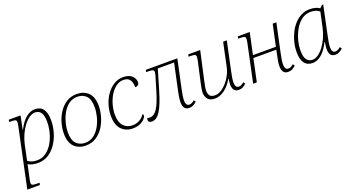

<svg xmlns="http://www.w3.org/2000/svg" viewBox="-53 -1187 3832 2068"><g transform="rotate(-20 1862.5 -153.0)"><path d="M-6 240 136 -432Q140 -448 141.5 -460Q143 -472 143 -479Q143 -501 127.5 -506Q112 -511 78 -511H59L64 -536H199L167 -381H170Q214 -468 264 -507Q314 -546 366 -546Q491 -546 491 -374Q491 -309 472 -241.5Q453 -174 416 -117Q379 -60 325.5 -25Q272 10 202 10Q168 10 139 3Q110 -4 90 -17Q88 -4 85.5 7.5Q83 19 80 32L58 135Q55 148 52.5 161.5Q50 175 50 184Q50 205 66 210Q82 215 116 215H144L138 240ZM203 -20Q261 -20 306 -52.5Q351 -85 382 -137.5Q413 -190 429 -252Q445 -314 445 -374Q445 -447 421.5 -480Q398 -513 356 -513Q323 -513 288.5 -489.5Q254 -466 223.5 -425.5Q193 -385 170 -334Q147 -283 135 -229L98 -53Q114 -38 142 -29Q170 -20 203 -20Z M750 10Q671 10 620.5 -39Q570 -88 570 -191Q570 -246 586.5 -308Q603 -370 637.5 -424Q672 -478 723.5 -512Q775 -546 846 -546Q925 -546 975.5 -497Q1026 -448 1026 -345Q1026 -290 1009 -228Q992 -166 958 -112Q924 -58 872 -24Q820 10 750 10ZM755 -20Q811 -20 853 -51.5Q895 -83 923.5 -133Q952 -183 966 -240Q980 -297 980 -348Q980 -437 941.5 -476.5Q903 -516 840 -516Q785 -516 742.5 -484.5Q700 -453 672 -403Q644 -353 629.5 -296Q615 -239 615 -188Q615 -99 654 -59.5Q693 -20 755 -20Z M1290 10Q1210 10 1160.5 -41.5Q1111 -93 1111 -195Q1111 -263 1131 -326Q1151 -389 1187 -438.5Q1223 -488 1271 -517Q1319 -546 1374 -546Q1443 -546 1476.5 -514Q1510 -482 1510 -441Q1510 -420 1497.5 -409Q1485 -398 1464 -398Q1464 -424 1457.5 -451.5Q1451 -479 1430.5 -497.5Q1410 -516 1368 -516Q1322 -516 1283.5 -487.5Q1245 -459 1216.5 -412Q1188 -365 1172 -308Q1156 -251 1156 -194Q1156 -110 1194.5 -66.5Q1233 -23 1298 -23Q1343 -23 1380.5 -44.5Q1418 -66 1436 -99Q1447 -95 1447 -81Q1447 -66 1428.5 -44.5Q1410 -23 1375 -6.5Q1340 10 1290 10Z M1509 10Q1467 10 1467 -23Q1467 -31 1471 -43Q1484 -38 1501 -38Q1550 -38 1587.5 -95.5Q1625 -153 1663 -282L1711 -442Q1714 -454 1716 -463Q1718 -472 1718 -479Q1718 -500 1704 -505.5Q1690 -511 1666 -511H1630L1635 -536H1996L1924 -199Q1918 -169 1913 -138Q1908 -107 1908 -83Q1908 -55 1918 -39Q1928 -23 1949 -23Q1976 -23 2008 -51L2023 -30Q2003 -12 1983 -1Q1963 10 1936 10Q1866 10 1866 -80Q1866 -104 1870.5 -133.5Q1875 -163 1882 -197L1948 -506H1761L1693 -275Q1649 -126 1606 -58Q1563 10 1509 10Z M2234 10Q2173 10 2149 -21Q2125 -52 2125 -94Q2125 -118 2131 -148Q2137 -178 2143 -206L2193 -430Q2196 -445 2198 -458.5Q2200 -472 2200 -479Q2200 -501 2184.5 -506Q2169 -511 2135 -511H2116L2121 -536H2258L2186 -211Q2179 -179 2173.5 -150Q2168 -121 2168 -100Q2168 -70 2182.5 -46.5Q2197 -23 2246 -23Q2277 -23 2311 -43Q2345 -63 2376.5 -97.5Q2408 -132 2431.5 -177Q2455 -222 2465 -272L2521 -536H2563L2492 -202Q2485 -171 2480 -139Q2475 -107 2475 -83Q2475 -23 2516 -23Q2544 -23 2575 -51L2590 -30Q2571 -12 2551 -1Q2531 10 2504 10Q2434 10 2434 -77Q2434 -105 2441 -142H2438Q2393 -66 2339 -28Q2285 10 2234 10Z M3071 10Q3000 10 3000 -80Q3000 -104 3004.5 -133.5Q3009 -163 3017 -197L3030 -259H2767L2712 0H2670L2762 -434Q2765 -448 2766.5 -460Q2768 -472 2768 -479Q2768 -501 2752.5 -506Q2737 -511 2703 -511H2684L2689 -536H2826L2773 -290H3036L3089 -536H3131L3059 -199Q3052 -169 3047.5 -138Q3043 -107 3043 -83Q3043 -55 3053 -39Q3063 -23 3084 -23Q3111 -23 3143 -51L3158 -30Q3138 -12 3118 -1Q3098 10 3071 10Z M3351 10Q3226 10 3226 -161Q3226 -211 3238.5 -264.5Q3251 -318 3275 -368Q3299 -418 3334 -458Q3369 -498 3414.5 -522Q3460 -546 3514 -546Q3584 -546 3628 -516L3657 -544H3671L3599 -202Q3592 -171 3587 -139Q3582 -107 3582 -83Q3582 -23 3622 -23Q3650 -23 3682 -51L3697 -30Q3677 -12 3657 -1Q3637 10 3611 10Q3541 10 3541 -77Q3541 -93 3543 -113Q3545 -133 3550 -159H3546Q3500 -68 3450.5 -29Q3401 10 3351 10ZM3360 -23Q3393 -23 3426.5 -46.5Q3460 -70 3490.5 -110.5Q3521 -151 3544 -202.5Q3567 -254 3579 -311L3616 -482Q3595 -502 3567.5 -509Q3540 -516 3514 -516Q3456 -516 3411 -482Q3366 -448 3335 -394Q3304 -340 3287.5 -278Q3271 -216 3271 -160Q3271 -85 3296 -54Q3321 -23 3360 -23Z"/></g></svg>

Font: Noto Serif ExtraLight
Style: Italic
Weight: 200
Italic angle: -12°
Designer: Monotype Design Team
Foundry: Monotype Imaging Inc.
Version: Version 2.014; ttfautohint (v1.8.4.7-5d5b)